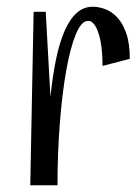

<svg xmlns="http://www.w3.org/2000/svg" viewBox="-20 -551 406 571"><path d="M130 -263Q136 -322 146 -371.5Q156 -421 171 -456.5Q186 -492 207 -511.5Q228 -531 256 -531Q273 -531 292.5 -524Q312 -517 328.5 -499.5Q345 -482 355.5 -452Q366 -422 366 -376L285 -355Q285 -415 273 -452Q261 -489 242 -489Q222 -489 205.5 -449Q189 -409 177 -341.5Q165 -274 158 -185.5Q151 -97 151 0H70L80 -516H116Z"/></svg>

Font: Combo
Style: Regular
Weight: 400
Designer: Eduardo Rodriguez Tunni
Foundry: Eduardo Rodriguez Tunni
Version: Version 1.001